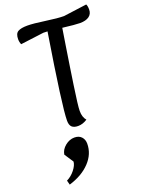

<svg xmlns="http://www.w3.org/2000/svg" viewBox="-194 -808 975 1273"><g transform="rotate(-20 293.5 -171.5)"><path d="M255 26Q226 26 211.5 12.5Q197 -1 197 -32Q197 -130 278 -633Q269 -634 249 -634L85 -613Q77 -629 77 -651Q77 -690 98.5 -702.5Q120 -715 165 -715Q206 -715 289 -703Q372 -691 416 -691L580 -713Q587 -700 587 -675Q587 -644 564 -627.5Q541 -611 500 -611Q468 -611 378 -622Q372 -584 359.5 -505Q347 -426 338 -366.5Q329 -307 319 -240Q309 -173 303.5 -127.5Q298 -82 298 -64Q298 -20 320 5Q288 26 255 26ZM69 372 61 341Q94 325 118.5 294Q143 263 145 237L103 173Q108 139 138.5 114Q169 89 204 89Q236 89 253.5 108Q271 127 271 156Q271 229 216.5 286.5Q162 344 69 372Z"/></g></svg>

Font: Lemonada Light
Style: Regular
Weight: 300
Designer: Mohamed Gaber (Arabic), Eduardo Tunni (Latin)
Foundry: Kief Type Foundry
Version: Version 4.004